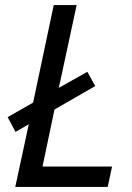

<svg xmlns="http://www.w3.org/2000/svg" viewBox="-20 -734 518 754"><path d="M40 0 93 -246 41 -216 10 -274 110 -331 191 -714H281L211 -389L323 -452L354 -396L194 -304L147 -80H420L403 0Z"/></svg>

Font: Noto Sans
Style: Italic
Weight: 400
Italic angle: -12°
Designer: Monotype Design Team
Foundry: Monotype Imaging Inc.
Version: Version 2.013; ttfautohint (v1.8.4.7-5d5b)